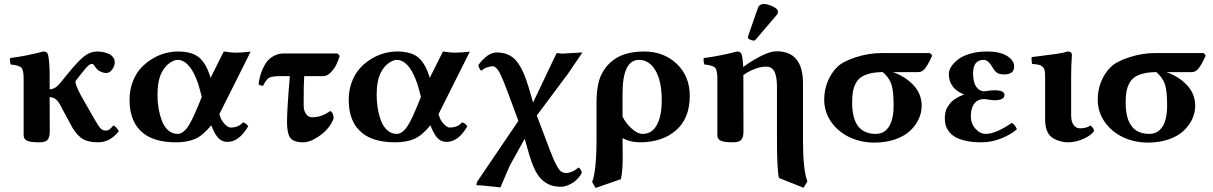

<svg xmlns="http://www.w3.org/2000/svg" viewBox="-20 -701 6061 959"><path d="M228.5 -43.5Q228.5 -15.6 217.8 -2.9Q207 9.8 175.8 9.8Q132.8 9.8 115.5 2Q98.1 -5.9 98.1 -25.9V-309.1Q98.1 -351.1 86.7 -363Q75.2 -375 33.2 -378.9Q26.9 -401.4 30.8 -411.1Q111.8 -421.4 196.8 -443.8Q216.3 -443.8 220.2 -426.8Q228 -391.6 228 -321.3V-254.9Q255.4 -254.9 279.8 -285.2L317.9 -332Q370.6 -397 401.1 -420.4Q431.6 -443.8 464.8 -443.8Q478 -443.8 491.9 -441.4Q505.9 -439 520.3 -433.3Q534.7 -427.7 543.9 -416.3Q553.2 -404.8 553.2 -389.2Q553.2 -372.1 540.5 -354.2Q527.8 -336.4 511.2 -336.4Q486.3 -336.4 464.8 -355Q461.4 -358.4 456.5 -365.5Q451.7 -372.6 448 -377.2Q444.3 -381.8 441.9 -381.8Q430.2 -381.8 420.7 -373.3Q411.1 -364.7 382.8 -329.1L358.9 -298.3Q350.1 -287.6 384.8 -223.1L451.2 -106.9Q472.7 -69.8 482.7 -59.3Q492.7 -48.8 508.8 -48.8Q519 -48.8 526.4 -54.2Q533.7 -59.6 545.9 -74.2Q553.2 -72.8 562 -62.7Q570.8 -52.7 573.2 -45.4Q529.8 9.8 469.2 9.8Q422.4 9.8 395 -5.9Q367.7 -21.5 341.8 -63L278.8 -180.2Q259.3 -215.8 228 -215.8Z M867.7 -443.8Q941.4 -443.8 976.8 -411.9Q1012.2 -379.9 1031.7 -312L1097.7 -443.8Q1136.2 -438 1154.8 -438Q1184.1 -438 1231.9 -442.9L1075.7 -130.9Q1084 -99.6 1101.8 -81.8Q1119.6 -64 1130.9 -64Q1172.4 -64 1192.9 -89.8Q1209 -86.4 1219.7 -70.3Q1174.3 7.8 1115.7 7.8Q1086.9 7.8 1068.4 -13.9Q1049.8 -35.6 1035.2 -75.2Q992.2 -22.9 953.1 -6.6Q914.1 9.8 858.9 9.8Q756.8 9.8 700.2 -32.2Q627 -86.4 627 -202.1Q627 -251.5 643.1 -293Q659.2 -334.5 684.6 -361.8Q710 -389.2 742.2 -408.2Q774.4 -427.2 806.4 -435.5Q838.4 -443.8 867.7 -443.8ZM987.8 -216.8 979 -251Q960.4 -321.8 931.4 -361.8Q902.3 -401.9 867.7 -401.9Q848.6 -401.9 825.9 -385.3Q803.2 -368.7 788.1 -339.8Q766.6 -298.8 766.6 -226.1Q766.6 -193.4 771.7 -161.6Q776.9 -129.9 787.8 -99.6Q798.8 -69.3 819.3 -50.8Q839.8 -32.2 866.7 -32.2Q878.9 -32.2 890.1 -39.3Q901.4 -46.4 910.4 -57.1Q919.4 -67.9 929.9 -86.7Q940.4 -105.5 948.2 -123L967.8 -168Z M1427.7 -320.8H1378.4Q1340.3 -320.8 1324.7 -312.5Q1309.1 -304.2 1294.4 -272.9Q1276.9 -272.9 1271.5 -280.8Q1273.9 -299.3 1278.3 -317.4Q1282.7 -335.4 1292.5 -357.4Q1302.2 -379.4 1315.4 -395.8Q1328.6 -412.1 1350.3 -423.1Q1372.1 -434.1 1398.4 -434.1H1665.5L1676.8 -421.9Q1669.9 -398.9 1659.7 -377.9Q1649.4 -356.9 1631.6 -338.9Q1613.8 -320.8 1594.7 -320.8H1499.5Q1496.6 -284.7 1496.6 -178.2Q1496.6 -147.9 1508.5 -131.6Q1520.5 -115.2 1538.6 -115.2Q1586.4 -115.2 1628.4 -146Q1636.2 -145.5 1641.4 -134.3Q1646.5 -123 1646.5 -109.9Q1628.9 -61.5 1580.6 -25.9Q1532.2 9.8 1494.6 9.8Q1447.3 9.8 1430.4 -12Q1413.6 -33.7 1413.6 -91.8Q1413.6 -154.8 1427.7 -320.8Z M1962.4 -443.8Q2036.1 -443.8 2071.5 -411.9Q2106.9 -379.9 2126.5 -312L2192.4 -443.8Q2231 -438 2249.5 -438Q2278.8 -438 2326.7 -442.9L2170.4 -130.9Q2178.7 -99.6 2196.5 -81.8Q2214.4 -64 2225.6 -64Q2267.1 -64 2287.6 -89.8Q2303.7 -86.4 2314.5 -70.3Q2269 7.8 2210.4 7.8Q2181.6 7.8 2163.1 -13.9Q2144.5 -35.6 2129.9 -75.2Q2086.9 -22.9 2047.9 -6.6Q2008.8 9.8 1953.6 9.8Q1851.6 9.8 1794.9 -32.2Q1721.7 -86.4 1721.7 -202.1Q1721.7 -251.5 1737.8 -293Q1753.9 -334.5 1779.3 -361.8Q1804.7 -389.2 1836.9 -408.2Q1869.1 -427.2 1901.1 -435.5Q1933.1 -443.8 1962.4 -443.8ZM2082.5 -216.8 2073.7 -251Q2055.2 -321.8 2026.1 -361.8Q1997.1 -401.9 1962.4 -401.9Q1943.4 -401.9 1920.7 -385.3Q1897.9 -368.7 1882.8 -339.8Q1861.3 -298.8 1861.3 -226.1Q1861.3 -193.4 1866.5 -161.6Q1871.6 -129.9 1882.6 -99.6Q1893.6 -69.3 1914.1 -50.8Q1934.6 -32.2 1961.4 -32.2Q1973.6 -32.2 1984.9 -39.3Q1996.1 -46.4 2005.1 -57.1Q2014.2 -67.9 2024.7 -86.7Q2035.2 -105.5 2043 -123L2062.5 -168Z M2518.6 -233.9Q2486.8 -319.3 2472.7 -342.8Q2456.5 -370.1 2441.4 -370.1Q2430.2 -370.1 2413.1 -364.5Q2396 -358.9 2385.3 -348.1Q2379.9 -349.6 2375.2 -357.9Q2370.6 -366.2 2369.1 -376Q2416 -439 2460.4 -439Q2524.4 -439 2559.6 -396.2Q2594.7 -353.5 2621.6 -261.2L2642.6 -189L2760.3 -436Q2780.8 -433.1 2787.6 -433.1L2889.2 -439L2816.4 -332L2661.1 -124L2726.6 48.8Q2746.1 100.1 2759.3 124Q2772.9 148.9 2783.4 156Q2793.9 163.1 2808.6 163.1Q2822.3 163.1 2839.8 155.3Q2857.4 147.5 2867.2 136.2Q2874.5 136.7 2879.6 145.3Q2884.8 153.8 2886.2 162.1Q2880.4 174.8 2867.9 188.5Q2855.5 202.1 2844.2 210Q2830.6 219.2 2813.2 225.6Q2795.9 231.9 2784.2 231.9Q2756.8 231.9 2735.8 225.6Q2714.8 219.2 2693.6 202.6Q2672.4 186 2655 153.3Q2637.7 120.6 2623.5 71.8L2600.6 -7.8L2526.4 126L2479.5 234.9L2385.3 225.1L2359.4 224.1L2362.3 208L2569.3 -97.2Z M3285.2 -200.2Q3285.2 -295.4 3254.2 -348.6Q3223.1 -401.9 3171.4 -401.9Q3089.4 -401.9 3089.4 -231.9V-119.1Q3103.5 -88.4 3133.5 -60.3Q3163.6 -32.2 3189.5 -32.2Q3236.3 -32.2 3260.7 -76.7Q3285.2 -121.1 3285.2 -200.2ZM3081.1 193.8 2955.1 237.8 2937.5 208Q2959.5 152.8 2959.5 -6.8V-186Q2959.5 -233.4 2965.8 -269.5Q2972.2 -305.7 2984.1 -328.9Q2996.1 -352.1 3006.3 -365Q3016.6 -377.9 3031.2 -391.1Q3090.3 -443.8 3196.3 -443.8Q3295.9 -443.8 3360.6 -381.8Q3425.3 -319.8 3425.3 -222.2Q3425.3 -110.4 3356.7 -50.3Q3288.1 9.8 3175.3 9.8Q3128.4 9.8 3089.4 -11.2Q3089.4 2.4 3089.8 32.5Q3090.3 62.5 3090.3 77.1Q3090.3 157.2 3081.1 193.8Z M3794.9 -681.2Q3813 -681.2 3839.4 -668.9Q3865.7 -656.7 3865.7 -643.1Q3865.7 -633.3 3860.8 -627.9L3756.8 -505.9Q3750 -498 3745.6 -498Q3738.8 -498 3727.3 -502.7Q3715.8 -507.3 3715.8 -512.2Q3715.8 -518.1 3716.8 -521L3766.6 -664.1Q3769.5 -671.9 3777.6 -676.5Q3785.6 -681.2 3794.9 -681.2ZM3693.4 -43.5Q3693.4 -15.6 3682.6 -2.9Q3671.9 9.8 3640.6 9.8Q3597.7 9.8 3580.3 2Q3563 -5.9 3563 -25.9V-309.1Q3563 -351.1 3551.5 -363Q3540 -375 3498 -378.9Q3491.7 -401.4 3495.6 -411.1Q3576.7 -421.4 3661.6 -443.8Q3681.2 -443.8 3685.1 -426.8Q3690.4 -405.3 3692.4 -366.2Q3725.1 -391.6 3774.7 -418Q3824.2 -444.3 3856 -444.8Q3923.3 -445.8 3957 -405.8Q3990.7 -365.7 3990.7 -284.2V0Q3990.7 147 4012.7 205.1L3993.7 236.8L3870.6 188Q3860.8 142.6 3860.8 0V-267.1Q3860.8 -316.9 3848.6 -342.5Q3836.4 -368.2 3805.7 -368.2Q3780.8 -368.2 3750.2 -356.7Q3719.7 -345.2 3692.9 -326.2V-321.3Z M4565.4 -340.8H4439.5Q4499 -320.8 4541.3 -277.1Q4583.5 -233.4 4583.5 -171.9Q4583.5 -138.2 4568.6 -106.2Q4553.7 -74.2 4525.6 -47.6Q4497.6 -21 4451.2 -4.9Q4404.8 11.2 4347.7 11.2Q4279.3 11.2 4222.2 -16.1Q4165 -43.5 4130.9 -93Q4096.7 -142.6 4096.7 -204.1Q4096.7 -250 4113.5 -292.5Q4130.4 -335 4161.6 -366.2Q4189 -393.6 4253.7 -414.8Q4318.4 -436 4384.3 -436H4625.5L4636.2 -423.8L4626 -402.3Q4618.7 -387.2 4614 -379.2Q4609.4 -371.1 4601.6 -360.6Q4593.8 -350.1 4585 -345.5Q4576.2 -340.8 4565.4 -340.8ZM4354.5 -32.2Q4397 -32.2 4420.2 -68.6Q4443.4 -105 4443.4 -174.8Q4443.4 -244.6 4432.9 -278.3Q4422.4 -312 4389.6 -340.8Q4351.6 -340.8 4324.2 -333.7Q4296.9 -326.7 4280 -314.7Q4263.2 -302.7 4253.2 -282.7Q4243.2 -262.7 4239.7 -240.7Q4236.3 -218.8 4236.3 -188Q4236.3 -32.2 4354.5 -32.2Z M4829.1 -121.1Q4829.1 -84 4852.1 -58.1Q4875 -32.2 4903.3 -32.2Q4953.6 -32.2 5033.2 -86.9Q5049.8 -79.1 5059.1 -55.2Q5029.8 -29.3 4981.4 -9.8Q4933.1 9.8 4882.3 9.8Q4837.9 9.8 4804.4 2.4Q4771 -4.9 4751.5 -16.4Q4731.9 -27.8 4719.7 -44.2Q4707.5 -60.5 4703.4 -75.7Q4699.2 -90.8 4699.2 -107.9Q4699.2 -116.7 4699.7 -122.8Q4700.2 -128.9 4702.6 -141.4Q4705.1 -153.8 4711.4 -164.3Q4717.8 -174.8 4727.5 -186.8Q4737.3 -198.7 4754.9 -209.7Q4772.5 -220.7 4795.4 -229Q4719.2 -259.3 4719.2 -332Q4719.2 -348.6 4730.7 -367.2Q4742.2 -385.7 4764.2 -403.3Q4786.1 -420.9 4824.5 -432.4Q4862.8 -443.8 4910.2 -443.8Q4973.6 -443.8 5009.5 -421.9Q5045.4 -399.9 5045.4 -369.1Q5045.4 -347.2 5031.2 -338.1Q5017.1 -329.1 4998 -329.1Q4972.2 -329.1 4959.7 -337.6Q4947.3 -346.2 4938.5 -362.8Q4916.5 -401.9 4894 -401.9Q4840.3 -401.9 4840.3 -335Q4840.3 -290.5 4856 -267.8Q4871.6 -245.1 4896.5 -245.1Q4899.4 -246.1 4904.3 -246.1Q4930.7 -250 4947.3 -250Q4997.1 -250 4997.1 -227.1Q4997.1 -200.2 4946.3 -200.2Q4943.8 -200.2 4939.5 -200.7L4928.7 -202.1Q4922.9 -202.6 4919.4 -203.1Q4902.3 -206.1 4895.5 -206.1Q4864.3 -206.1 4846.7 -183.8Q4829.1 -161.6 4829.1 -121.1Z M5330.1 -127Q5330.1 -92.3 5342.8 -76.2Q5355.5 -60.1 5374 -60.1Q5407.2 -60.1 5426.3 -74.2Q5436 -66.4 5440.2 -60.5Q5444.3 -54.7 5444.3 -45.9Q5428.7 -23.9 5390.9 -7.1Q5353 9.8 5313 9.8Q5293.5 9.8 5269.5 2.4Q5245.6 -4.9 5230 -18.1Q5200.2 -43.9 5200.2 -105V-314Q5200.2 -336.4 5198 -348.1Q5195.8 -359.9 5187.7 -367.4Q5179.7 -375 5168.7 -377.4Q5157.7 -379.9 5135.3 -381.8Q5133.8 -386.7 5132.8 -398.9Q5131.8 -411.1 5133.3 -416Q5147 -418 5174.6 -421.1Q5202.1 -424.3 5218.3 -426.8L5255.4 -431.6Q5275.4 -434.6 5289.1 -437.5Q5302.7 -440.4 5311 -443.8Q5334 -443.8 5334 -426.8Q5330.1 -371.1 5330.1 -321.3Z M5931.6 -340.8H5805.7Q5865.2 -320.8 5907.5 -277.1Q5949.7 -233.4 5949.7 -171.9Q5949.7 -138.2 5934.8 -106.2Q5919.9 -74.2 5891.8 -47.6Q5863.8 -21 5817.4 -4.9Q5771 11.2 5713.9 11.2Q5645.5 11.2 5588.4 -16.1Q5531.2 -43.5 5497.1 -93Q5462.9 -142.6 5462.9 -204.1Q5462.9 -250 5479.7 -292.5Q5496.6 -335 5527.8 -366.2Q5555.2 -393.6 5619.9 -414.8Q5684.6 -436 5750.5 -436H5991.7L6002.4 -423.8L5992.2 -402.3Q5984.9 -387.2 5980.2 -379.2Q5975.6 -371.1 5967.8 -360.6Q5960 -350.1 5951.2 -345.5Q5942.4 -340.8 5931.6 -340.8ZM5720.7 -32.2Q5763.2 -32.2 5786.4 -68.6Q5809.6 -105 5809.6 -174.8Q5809.6 -244.6 5799.1 -278.3Q5788.6 -312 5755.9 -340.8Q5717.8 -340.8 5690.4 -333.7Q5663.1 -326.7 5646.2 -314.7Q5629.4 -302.7 5619.4 -282.7Q5609.4 -262.7 5606 -240.7Q5602.5 -218.8 5602.5 -188Q5602.5 -32.2 5720.7 -32.2Z"/></svg>

Font: Linux Libertine G
Style: Bold
Weight: 700
Designer: Philipp H. Poll
Foundry: Philipp H. Poll
Version: Version 5.0.3